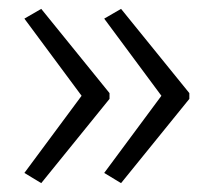

<svg xmlns="http://www.w3.org/2000/svg" viewBox="-20 -488 481 433"><path d="M407 -265V-278L253 -468L215 -446L344 -272L215 -98L253 -75ZM227 -265V-278L73 -468L35 -446L164 -272L35 -98L73 -75Z"/></svg>

Font: Noto Sans Khmer SemiCondensed Light
Style: Regular
Weight: 300
Width: 4
Designer: Danh Hong and the Monotype Design Team
Foundry: Monotype Imaging Inc.
Version: Version 2.004